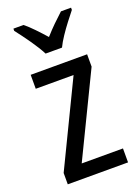

<svg xmlns="http://www.w3.org/2000/svg" viewBox="-146 -829 645 892"><g transform="rotate(-20 176.5 -383.0)"><path d="M327 0H29V-56L228 -468H41V-537H320V-476L123 -69H327ZM140 -606Q123 -639 94 -680.5Q65 -722 39 -755V-766H89Q110 -749 134 -724Q158 -699 181 -673Q207 -702 227.5 -722Q248 -742 274 -766H324V-755Q308 -735 288 -709Q268 -683 250 -656Q232 -629 221 -606Z"/></g></svg>

Font: Noto Sans Devanagari Condensed
Style: Regular
Weight: 400
Width: 3
Designer: Jelle Bosma - Monotype Design Team
Foundry: Monotype Imaging Inc.
Version: Version 2.004; ttfautohint (v1.8.4.7-5d5b)